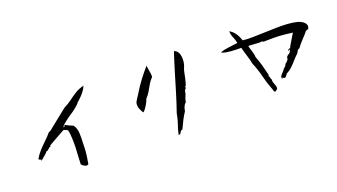

<svg xmlns="http://www.w3.org/2000/svg" viewBox="-63 -1207 3126 1780"><g transform="rotate(-20 1500.0 -317.0)"><path d="M791 -677Q781 -651 762 -626Q743 -601 722.5 -581.5Q702 -562 688 -549Q686 -548 684 -548.5Q682 -549 682 -549Q679 -548 681 -546Q683 -544 685 -543Q641 -500 588 -466Q535 -432 490 -390Q493 -385 499 -390Q504 -394 507 -393Q525 -383 541 -375.5Q557 -368 579 -359Q604 -324 606 -275Q608 -226 605 -175Q605 -166 604.5 -156Q604 -146 604 -137Q603 -97 597.5 -56.5Q592 -16 585 22Q570 35 549 24.5Q528 14 518 -1Q519 -22 520 -43.5Q521 -65 522 -86Q525 -126 526.5 -166Q528 -206 526 -248Q525 -271 523 -295Q521 -319 515 -337Q505 -344 495.5 -348Q486 -352 476 -354Q430 -329 394.5 -308.5Q359 -288 312 -262V-251Q305 -252 299 -247.5Q293 -243 287 -237Q281 -231 275 -226.5Q269 -222 262 -223Q247 -204 230 -191Q213 -178 190 -156Q186 -158 188 -164Q190 -170 190 -170Q181 -167 178 -168.5Q175 -170 173 -173Q169 -178 165 -179Q188 -220 218.5 -253Q249 -286 281.5 -317Q314 -348 343 -382Q351 -382 362 -390Q406 -425 459.5 -468.5Q513 -512 557 -546Q598 -566 632.5 -592Q667 -618 704.5 -641.5Q742 -665 791 -677ZM501 -384Q500 -384 498 -384Q492 -384 486.5 -383.5Q481 -383 479 -379Q480 -379 483 -379Q489 -379 495.5 -379.5Q502 -380 501 -384Z M1736 -549Q1732 -532 1724.5 -515Q1717 -498 1714 -482Q1709 -459 1701 -420.5Q1693 -382 1683 -354Q1682 -352 1679 -351.5Q1676 -351 1675 -349Q1674 -346 1675 -338Q1675 -333 1675 -332Q1673 -327 1668 -323.5Q1663 -320 1661 -315Q1658 -306 1657 -296.5Q1656 -287 1653 -279Q1646 -262 1639.5 -245.5Q1633 -229 1631 -210Q1615 -195 1607 -178Q1599 -161 1594 -132Q1569 -95 1551.5 -59Q1534 -23 1514 19Q1503 19 1497.5 25.5Q1492 32 1488 40Q1486 44 1483.5 48Q1481 52 1478 55Q1475 55 1470 52Q1468 50 1467 50Q1466 50 1466 57Q1464 57 1464 55Q1472 17 1481.5 -11.5Q1491 -40 1500 -70Q1509 -100 1516 -140Q1547 -229 1575.5 -323.5Q1604 -418 1632 -511.5Q1660 -605 1689 -691Q1725 -680 1735.5 -638Q1746 -596 1736 -549ZM1416 -535Q1391 -509 1373.5 -479Q1356 -449 1339 -419Q1322 -389 1297 -363Q1292 -346 1280.5 -324.5Q1269 -303 1255.5 -284Q1242 -265 1230 -254Q1214 -271 1204 -299Q1194 -327 1197 -351Q1199 -368 1216 -392Q1233 -416 1244 -435Q1279 -494 1322 -551Q1365 -608 1405 -652Q1404 -643 1406 -631Q1408 -619 1410 -605Q1413 -588 1416 -569.5Q1419 -551 1416 -535Z M2929 -458Q2923 -456 2916.5 -454Q2910 -452 2904 -450Q2877 -416 2847 -385.5Q2817 -355 2792 -319Q2774 -313 2769.5 -303Q2765 -293 2756 -280Q2730 -256 2706.5 -229Q2683 -202 2657.5 -177.5Q2632 -153 2598 -136Q2597 -126 2590 -122.5Q2583 -119 2581 -108Q2578 -110 2574 -110Q2570 -110 2570 -105Q2564 -107 2559.5 -111Q2555 -115 2548 -116Q2545 -116 2546 -110Q2548 -103 2545 -102Q2537 -121 2545.5 -134Q2554 -147 2566 -159Q2573 -166 2579.5 -173.5Q2586 -181 2589 -189Q2591 -191 2597 -195Q2605 -202 2612 -209Q2619 -216 2617 -225Q2625 -229 2635.5 -238.5Q2646 -248 2652 -259Q2658 -270 2653 -278Q2658 -285 2663.5 -289Q2669 -293 2673 -303Q2677 -302 2675 -298Q2673 -294 2673 -294Q2682 -300 2693.5 -314Q2705 -328 2703 -336Q2694 -337 2692 -328Q2684 -331 2691 -340.5Q2698 -350 2709 -347Q2720 -370 2742.5 -406.5Q2765 -443 2784 -475Q2728 -483 2684.5 -486.5Q2641 -490 2599 -490.5Q2557 -491 2503 -489Q2502 -489 2501 -489Q2497 -490 2494 -491Q2491 -492 2492 -497Q2473 -494 2453.5 -494.5Q2434 -495 2413 -497Q2399 -498 2384 -499Q2369 -500 2353 -500Q2355 -486 2359 -473Q2363 -460 2367 -448Q2372 -431 2376.5 -414.5Q2381 -398 2381 -381Q2401 -329 2413.5 -283Q2426 -237 2439 -183Q2440 -180 2436 -178Q2433 -177 2433 -175Q2441 -167 2443.5 -152.5Q2446 -138 2453 -130Q2448 -122 2451.5 -110.5Q2455 -99 2460 -87Q2464 -76 2467.5 -65Q2471 -54 2470 -44Q2469 -31 2461.5 -28.5Q2454 -26 2445 -16Q2432 -21 2429.5 -34.5Q2427 -48 2422 -58Q2397 -122 2379 -195.5Q2361 -269 2333 -333Q2324 -379 2310.5 -420.5Q2297 -462 2286 -506Q2270 -506 2242.5 -506.5Q2215 -507 2185 -509.5Q2155 -512 2130 -517Q2105 -522 2094 -531Q2132 -545 2175 -549.5Q2218 -554 2267 -561Q2261 -596 2248 -623Q2235 -650 2233 -689Q2267 -670 2288 -638.5Q2309 -607 2322 -567Q2361 -562 2416.5 -563Q2472 -564 2533 -566Q2591 -568 2650.5 -569.5Q2710 -571 2763.5 -567.5Q2817 -564 2859 -553Q2880 -548 2901 -535Q2922 -522 2932 -502.5Q2942 -483 2929 -458Z"/></g></svg>

Font: Yuji Boku
Style: Regular
Weight: 400
Designer: Kataoka Yuji
Foundry: Kinuta Font Factory
Version: Version 3.002